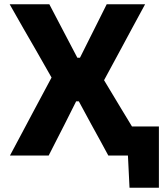

<svg xmlns="http://www.w3.org/2000/svg" viewBox="-20 -733 788 905"><path d="M27 0Q53.5 -49.5 81 -101.2Q108.5 -153 138 -208.5L223 -367.5L149.5 -496.5Q120 -547 90.2 -599.2Q60.5 -651.5 25.5 -713H212.5Q234.5 -671 255.5 -630.8Q276.5 -590.5 295.5 -554.5L344.5 -461H357L404 -555Q422.5 -591.5 442.5 -631.8Q462.5 -672 483 -713H664Q632 -654 603 -600.5Q574 -547 550 -502L470.5 -355L552 -219.5Q565 -198.5 577.2 -178Q589.5 -157.5 602 -137H729V152H590.5L583 0H490.5Q468.5 -40.5 449 -76.5Q429.5 -112.5 411 -145.5L351.5 -255.5H339L283.5 -145Q265.5 -110.5 247.8 -75.2Q230 -40 209.5 0Z"/></svg>

Font: Commissioner
Style: Bold
Weight: 700
Designer: Kostas Bartsokas
Foundry: Kostas Bartsokas
Version: Version 1.000; ttfautohint (v1.8.3)